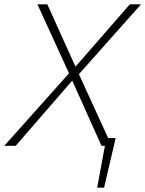

<svg xmlns="http://www.w3.org/2000/svg" viewBox="-24 -678 676 893"><path d="M479 -36H514L460 195H428L464 0H448L312 -303L49 0H-4L297 -337L150 -658H196L327 -368L580 -658H632L343 -333Z"/></svg>

Font: Ysabeau Light
Style: Italic
Weight: 300
Italic angle: -12°
Designer: Christian Thalmann (Catharsis Fonts)
Version: Version 0.003